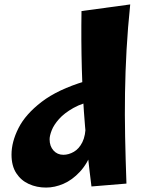

<svg xmlns="http://www.w3.org/2000/svg" viewBox="-20 -833 657 867"><path d="M551 -4 393 9Q375 -132 364 -263Q353 -394 349.5 -523Q346 -652 348 -783L568 -813Q557 -707 551.5 -608.5Q546 -510 544.5 -413Q543 -316 545 -215.5Q547 -115 551 -4ZM188 14Q146 14 110.5 -2Q75 -18 53.5 -51Q32 -84 32 -135Q32 -192 63.5 -254.5Q95 -317 168 -373Q241 -429 364 -466L417 -381Q353 -369 311.5 -345.5Q270 -322 246.5 -295.5Q223 -269 213.5 -244.5Q204 -220 204 -204Q204 -173 221.5 -153.5Q239 -134 266 -134Q290 -134 313.5 -147.5Q337 -161 352 -191Q367 -221 367 -272L426 -304Q421 -215 398 -154.5Q375 -94 340.5 -57Q306 -20 266.5 -3Q227 14 188 14Z"/></svg>

Font: Marhey Light SemiBold
Style: Regular
Weight: 600
Version: Version 1.000